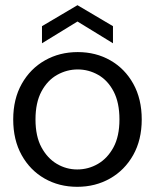

<svg xmlns="http://www.w3.org/2000/svg" viewBox="-20 -709 598 741"><path d="M278 12Q208 12 152 -20Q96 -52 63.5 -110.5Q31 -169 31 -248Q31 -327 64 -385.5Q97 -444 153.5 -476Q210 -508 280 -508Q350 -508 406 -476Q462 -444 494.5 -385.5Q527 -327 527 -248Q527 -169 494 -110.5Q461 -52 404.5 -20Q348 12 278 12ZM278 -55Q321 -55 358 -76.5Q395 -98 418 -140.5Q441 -183 441 -248Q441 -313 418.5 -356Q396 -399 359 -420Q322 -441 280 -441Q238 -441 200.5 -420Q163 -399 140 -356Q117 -313 117 -248Q117 -183 140 -140.5Q163 -98 199.5 -76.5Q236 -55 278 -55ZM142 -542V-608L279 -689L416 -608V-542L279 -626Z"/></svg>

Font: DM Sans 9pt 36pt
Style: Regular
Weight: 400
Version: Version 4.004;gftools[0.9.30]